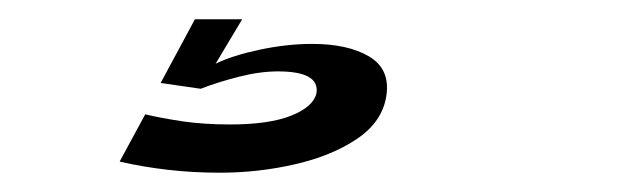

<svg xmlns="http://www.w3.org/2000/svg" viewBox="-20 -20 653 199"><path d="M208 159Q180 159 154 156Q128 153 104 147.5L130.5 98.5Q147.5 102.5 169.5 105.8Q191.5 109 218.5 109Q259 109 282 99.8Q305 90.5 308 76.5Q311.5 54 268 54Q249.5 54 227.8 59.5Q206 65 188 72L146.5 66L182 0H231L203.5 46Q221 37.5 249.2 31.5Q277.5 25.5 303.5 25.5Q340.5 25.5 362.5 38.5Q384.5 51.5 380.5 79Q376.5 106 350.2 123.8Q324 141.5 286 150.2Q248 159 208 159Z"/></svg>

Font: Anybody UltraExpanded Regular
Style: Italic
Weight: 400
Width: 9
Italic angle: -10°
Designer: Tyler Finck
Foundry: Etcetera Type Company
Version: Version 1.010; ttfautohint (v1.8.3) -l 8 -r 50 -G 200 -x 14 